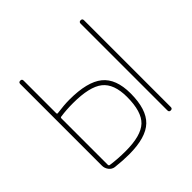

<svg xmlns="http://www.w3.org/2000/svg" viewBox="-141 -648 782 782"><g transform="rotate(-45 250.0 -257.0)"><path d="M414.1 -9.8V-509.8Q414.1 -519.5 423.8 -519.5Q433.6 -519.5 433.6 -509.8V-9.8Q433.6 0 423.8 0Q414.1 0 414.1 -9.8ZM85.9 -292V-25.4Q85.9 -19.5 90.8 -18.6Q131.8 -12.7 176.8 -12.7Q265.6 -12.7 301.3 -46.4Q336.9 -80.1 336.9 -165Q336.9 -240.2 297.4 -271.5Q257.8 -302.7 163.1 -302.7Q125 -302.7 91.8 -297.9Q85.9 -297.9 85.9 -292ZM99.6 2Q85 0 75.7 -12.2Q66.4 -24.4 66.4 -39.1V-509.8Q66.4 -519.5 76.2 -519.5Q85.9 -519.5 85.9 -509.8V-322.3Q85.9 -317.4 89.8 -317.4Q131.8 -323.2 163.1 -323.2Q265.6 -323.2 311.5 -286.1Q357.4 -249 357.4 -165Q357.4 -73.2 315.9 -33.2Q274.4 6.8 176.8 6.8Q141.6 6.8 99.6 2Z"/></g></svg>

Font: Rounded Mgen+ 1m thin
Style: Regular
Weight: 100
Designer: [Source Han Sans]
Ryoko NISHIZUKA  (kana & ideographs); Paul D. Hunt (Latin, Greek & Cyrillic); Wenlong ZHANG  (bopomofo
Version: Version 1.059.20150602